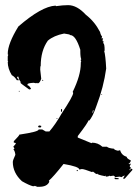

<svg xmlns="http://www.w3.org/2000/svg" viewBox="-20 -718 536 739"><path d="M242.2 -698.2Q276.4 -698.2 310.5 -661.1Q344.2 -635.3 365.2 -594.7Q367.2 -584 373 -577.1Q371.1 -573.7 371.1 -569.3L375 -571.3Q375 -569.3 377 -569.3L375 -565.4V-559.6Q378.9 -559.6 378.9 -557.6Q377 -553.7 377 -551.8Q382.8 -551.8 382.8 -522.5H380.9Q386.2 -504.9 388.7 -454.1Q378.9 -382.8 351.6 -311.5Q336.4 -266.6 322.3 -252.9Q322.3 -254.9 320.3 -254.9Q320.3 -247.6 279.3 -194.3V-188.5L332 -167Q334 -167 334 -168.9Q356.9 -168.9 374 -153.3H391.6Q397 -147.5 418.9 -145.5Q418.9 -141.1 434.6 -137.7Q438 -139.6 442.4 -139.6Q447.8 -120.6 467.8 -114.3Q467.8 -107.9 483.4 -100.6V-98.6Q479.5 -88.9 475.6 -88.9V-86.9H479.5Q479.5 -88.9 481.4 -88.9L483.4 -85V-83L479.5 -85V-83Q479.5 -81.1 481.4 -81.1L479.5 -77.1V-75.2Q483.4 -75.2 483.4 -73.2Q481.4 -69.3 481.4 -67.4Q483.4 -67.4 483.4 -69.3Q487.3 -67.4 489.3 -67.4V-63.5L460 -30.3H454.1V-32.2L460 -42H458Q448.2 -37.6 448.2 -36.1L440.4 -38.1L422.9 -36.1Q422.9 -39.1 417 -42L403.3 -40V-42Q396 -38.1 387.7 -38.1L385.7 -42Q383.8 -42 383.8 -40Q354.5 -45.4 354.5 -49.8L350.6 -47.9Q339.8 -55.7 337.9 -57.6L334 -55.7Q303.2 -67.4 294.9 -67.4L285.2 -65.4Q285.2 -76.7 224.6 -86.9Q186.5 -38.6 168 -22.5L169.9 -18.6Q161.6 1 130.9 1H123Q119.1 1 119.1 -2.9L115.2 -1Q113.3 -1 113.3 -2.9Q109.4 -1 107.4 -1Q91.8 -4.9 64.5 -20.5Q29.3 -52.7 29.3 -94.7Q29.3 -101.1 39.1 -122.1Q37.6 -137.2 31.2 -143.6Q35.2 -143.6 35.2 -147.5L31.2 -153.3L41 -165Q41 -168.9 33.2 -168.9V-174.8Q54.7 -196.3 54.7 -200.2H56.6Q128.9 -210.9 128.9 -219.7H142.6L156.2 -211.9H169.9Q193.8 -239.7 216.8 -280.3Q261.7 -348.1 261.7 -360.4L259.8 -364.3Q291 -428.2 291 -473.6V-477.5Q291 -479.5 293 -479.5L291 -483.4V-487.3Q291 -489.3 293 -489.3Q289.1 -497.6 289.1 -520.5V-526.4Q271.5 -583 250 -583Q250 -585.9 226.6 -588.9Q187 -581.1 164.1 -561.5Q136.7 -522.9 136.7 -463.9Q134.8 -463.9 134.8 -450.2Q138.7 -418.9 138.7 -415Q133.8 -399.9 127 -397.5H125Q123 -397.5 123 -399.4L119.1 -397.5L109.4 -399.4Q85.9 -397.9 85.9 -393.6V-389.6Q92.3 -389.6 99.6 -376L95.7 -374H91.8Q58.6 -397.5 58.6 -399.4L60.5 -403.3Q56.6 -403.3 56.6 -409.2H44.9Q36.6 -422.9 25.4 -428.7Q9.8 -454.1 9.8 -479.5H11.7L9.8 -483.4V-501Q9.8 -502.9 11.7 -502.9L9.8 -506.8Q9.8 -508.8 11.7 -508.8Q11.7 -510.7 9.8 -510.7Q9.8 -549.8 50.8 -616.2Q140.1 -693.4 193.4 -696.3Q195.3 -696.3 195.3 -694.3Q222.2 -698.2 242.2 -698.2ZM46.9 -422.9Q46.9 -420.9 44.9 -417Q50.8 -417 50.8 -411.1H54.7Q50.8 -418.9 50.8 -422.9ZM142.6 -411.1Q146.5 -410.6 146.5 -407.2H142.6ZM52.7 -368.2H54.7V-364.3H52.7ZM369.1 -354.5H373V-352.5H369.1ZM214.8 -297.9H218.8V-288.1H214.8ZM337.9 -293.9 335.9 -286.1V-284.2H337.9Q339.8 -291 339.8 -292V-293.9ZM197.3 -262.7H201.2V-260.7H197.3ZM132.8 -235.4Q136.7 -233.4 138.7 -233.4V-231.4Q138.7 -227.5 134.8 -227.5H130.9Q127 -227.5 127 -231.4V-233.4Q128.9 -233.4 132.8 -235.4ZM275.4 -63.5H279.3V-59.6H275.4ZM477.5 -65.4V-63.5H483.4V-65.4ZM420.9 -34.2Q431.6 -32.2 436.5 -32.2V-28.3H424.8Q420.9 -28.3 420.9 -32.2Z"/></svg>

Font: Mister Brush
Style: Regular
Weight: 400
Designer: GGBotNet
Foundry: GGBotNet
Version: 1.00